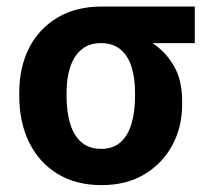

<svg xmlns="http://www.w3.org/2000/svg" viewBox="-20 -548 646 579"><path d="M286.6 10.3Q209 10.3 153.3 -23.9Q97.7 -58.1 67.9 -118.7Q38.1 -179.2 38.1 -258.8V-269Q38.1 -345.2 67.9 -403.6Q97.7 -461.9 153.6 -495.1Q209.5 -528.3 287.1 -528.3H567.4V-418H439.5Q479 -392.6 504.2 -349.6Q529.3 -306.6 529.3 -243.2V-232.9Q529.3 -165.5 499.8 -110.4Q470.2 -55.2 415.8 -22.5Q361.3 10.3 286.6 10.3ZM285.2 -99.1Q320.8 -99.1 343.3 -118.9Q365.7 -138.7 376.5 -174.8Q387.2 -210.9 387.2 -258.8V-269Q387.2 -313 376.5 -346.7Q365.7 -380.4 343 -399.2Q320.3 -418 284.7 -418Q249 -418 226.1 -398.9Q203.1 -379.9 191.9 -346.2Q180.7 -312.5 180.7 -269V-258.8Q180.7 -210.4 191.7 -174.6Q202.6 -138.7 225.8 -118.9Q249 -99.1 285.2 -99.1Z"/></svg>

Font: Robotiche
Style: Bold
Weight: 700
Designer: Google
Version: Version 2.001